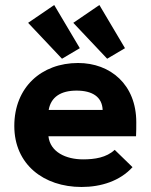

<svg xmlns="http://www.w3.org/2000/svg" viewBox="-20 -733 603 765"><path d="M227 -499 298 -541 196 -713 92 -642ZM407 -499 478 -541 376 -713 272 -642ZM305 12C383 12 458 -12 508 -67L437 -136C404 -105 357 -98 311 -98C243 -98 180 -127 173 -190H522C523 -205 523 -231 523 -246C523 -396 420 -482 291 -482C146 -482 37 -386 37 -231C37 -78 154 12 305 12ZM174 -295C183 -347 223 -372 285 -372C348 -372 387 -347 389 -295Z"/></svg>

Font: Inconsolata SemiExpanded Black
Style: Regular
Weight: 900
Width: 6
Monospace: yes
Designer: Raph Levien, Cyreal, Brenton Simpson
Foundry: Raph Levien, Cyreal, Google
Version: Version 3.100